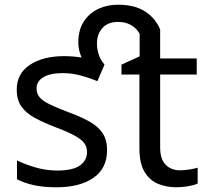

<svg xmlns="http://www.w3.org/2000/svg" viewBox="-20 -784 880 814"><path d="M220 10Q164 10 123.5 1Q83 -8 52 -24V-104Q84 -88 129.5 -74.5Q175 -61 222 -61Q289 -61 319 -82.5Q349 -104 349 -140Q349 -160 338 -176Q327 -192 298.5 -208Q270 -224 217 -244Q165 -264 128 -284Q91 -304 71 -332Q51 -360 51 -404Q51 -472 106.5 -509Q162 -546 252 -546Q290 -546 326 -540Q312 -572 312 -603Q312 -657 335 -692.5Q358 -728 396 -746Q434 -764 480 -764Q551 -764 595 -735.5Q639 -707 659 -659V-536H814V-468H659V-158Q659 -109 682.5 -85.5Q706 -62 743 -62Q763 -62 784 -65.5Q805 -69 818 -73V-6Q804 1 778 5.5Q752 10 728 10Q686 10 650.5 -4.5Q615 -19 593 -55Q571 -91 571 -156V-468H495V-510L572 -545V-641Q559 -664 536 -677.5Q513 -691 480 -691Q437 -691 414 -665Q391 -639 391 -599Q391 -579 397.5 -556Q404 -533 423 -510L393 -440Q359 -454 322 -464Q285 -474 246 -474Q192 -474 163.5 -456.5Q135 -439 135 -409Q135 -387 148 -371.5Q161 -356 191 -341.5Q221 -327 271 -308Q323 -289 359.5 -268.5Q396 -248 415 -219.5Q434 -191 434 -148Q434 -70 376 -30Q318 10 220 10Z"/></svg>

Font: TSCustom
Style: Regular
Weight: 400
Designer: Monotype Design Team
Foundry: Monotype Imaging Inc.
Version: Version 2.004; ttfautohint (v1.8.3) -l 8 -r 50 -G 200 -x 14 